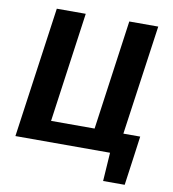

<svg xmlns="http://www.w3.org/2000/svg" viewBox="-91 -769 899 999"><g transform="rotate(10 359.0 -269.5)"><path d="M671 -110 656 0 635 151H521L531 0H31L128 -690H281L200 -110H430L511 -690H664L582 -110Z"/></g></svg>

Font: Ezarion
Style: Bold Italic
Weight: 700
Italic angle: -8°
Designer: Natanael Gama
Version: Version 1.001;PS 001.001;hotconv 1.0.70;makeotf.lib2.5.58329